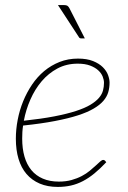

<svg xmlns="http://www.w3.org/2000/svg" viewBox="-20 -731 504 757"><path d="M286.5 -480Q242 -480 206.5 -461Q171 -442 144.2 -410.5Q117.5 -379 99.8 -338.5Q82 -298 74 -255Q143.5 -262.5 194 -272.2Q244.5 -282 279.8 -293.5Q315 -305 336.5 -318Q358 -331 370 -345Q382 -359 386 -374Q390 -389 390 -404.5Q390 -416 384.8 -429.2Q379.5 -442.5 367.2 -453.8Q355 -465 335.2 -472.5Q315.5 -480 286.5 -480ZM399 -91.5Q375 -66 352.5 -47.5Q330 -29 307 -17Q284 -5 259.8 0.5Q235.5 6 208 6Q167.5 6 136.5 -7.2Q105.5 -20.5 84.5 -45Q63.5 -69.5 53 -104.8Q42.5 -140 42.5 -184Q42.5 -221 49.8 -258.8Q57 -296.5 71.2 -331.5Q85.5 -366.5 106.2 -397.2Q127 -428 154.2 -450.8Q181.5 -473.5 215 -486.8Q248.5 -500 287.5 -500Q323 -500 347 -490.2Q371 -480.5 385.5 -466Q400 -451.5 406 -435Q412 -418.5 412 -405.5Q412 -385.5 406.8 -367.5Q401.5 -349.5 387.5 -333.2Q373.5 -317 349.2 -302.8Q325 -288.5 287.2 -276.2Q249.5 -264 196.2 -253.8Q143 -243.5 71 -236Q69 -223 68.2 -210.2Q67.5 -197.5 67.5 -184.5Q67.5 -145 76.5 -113.8Q85.5 -82.5 103.5 -60.5Q121.5 -38.5 148.8 -26.8Q176 -15 212 -15Q239.5 -15 262 -21.2Q284.5 -27.5 302.5 -37Q320.5 -46.5 334 -57.8Q347.5 -69 357.8 -78.5Q368 -88 375 -94.2Q382 -100.5 387 -100.5Q391 -100.5 394 -97.5ZM232.5 -711Q241.5 -711 245.8 -708.2Q250 -705.5 254 -698L314.5 -579.5H300.5Q297.5 -579.5 294.8 -580.8Q292 -582 290.5 -585.5L208.5 -711Z"/></svg>

Font: Lato ExtraLight
Style: Italic
Weight: 275
Italic angle: -7°
Designer: Lukasz Dziedzic with Adam Twardoch and Botio Nikoltchev
Foundry: tyPoland Lukasz Dziedzic
Version: Version 2.015; 2015-08-06; http://www.latofonts.com/